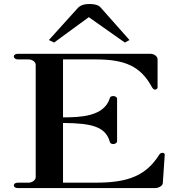

<svg xmlns="http://www.w3.org/2000/svg" viewBox="-20 -961 910 981"><path d="M71.3 0H771.3C791.1 0 811.9 -11.9 811.9 -25.7L821.8 -171.3C821.8 -178.2 812.9 -180.2 811.9 -180.2C807.9 -180.2 800 -180.2 794.1 -171.3C726.7 -64.4 636.6 -27.7 470.3 -27.7H302V-332.7C451.5 -331.7 517.8 -312.9 540.6 -238.6C540.6 -231.7 547.5 -224.8 558.4 -224.8C568.3 -224.8 578.2 -231.7 578.2 -238.6V-457.4C578.2 -464.4 568.3 -470.3 558.4 -470.3C547.5 -470.3 540.6 -464.4 540.6 -457.4C509.9 -364.4 387.1 -361.4 302 -361.4V-657.4H469.3C618.8 -657.4 699 -622.8 757.4 -513.9C763.4 -504 769.3 -503 773.3 -503C776.2 -503 785.1 -506.9 785.1 -513.9V-658.4C785.1 -672.3 768.3 -686.1 748.5 -686.1H71.3C58.4 -686.1 50.5 -680.2 50.5 -672.3C50.5 -665.3 58.4 -657.4 71.3 -657.4H125.7C145.5 -657.4 162.4 -644.6 162.4 -629.7V-55.4C162.4 -41.6 145.5 -27.7 125.7 -27.7H71.3C58.4 -27.7 50.5 -21.8 50.5 -13.9C50.5 -5.9 58.4 0 71.3 0ZM256.4 -743.6 433.7 -873.3 617.8 -743.6 641.6 -756.4 494.1 -922.8C483.2 -935.6 463.4 -940.6 436.6 -940.6C408.9 -940.6 391.1 -933.7 378.2 -920.8L229.7 -756.4Z"/></svg>

Font: Biblismive
Style: Regular
Weight: 400
Designer: Susan Drake
Foundry: Susan Drake
Version: Version 1.0; ttfautohint (v1.8.4.7-5d5b)